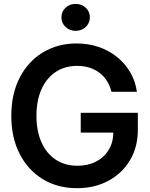

<svg xmlns="http://www.w3.org/2000/svg" viewBox="-20 -964 777 995"><path d="M378.9 11.2Q278.3 11.2 201.7 -35.6Q125 -82.5 81.8 -166.7Q38.6 -251 38.6 -363.3Q38.6 -478 82.5 -562.5Q126.5 -647 203.1 -692.9Q279.8 -738.8 377 -738.8Q438 -738.8 491.2 -720.7Q544.4 -702.6 585.9 -669.2Q627.4 -635.7 654.5 -590.1Q681.6 -544.4 689.5 -488.3H557.6Q550.3 -519 534.7 -543.7Q519 -568.4 496.1 -586.2Q473.1 -604 443.8 -613.3Q414.6 -622.6 379.9 -622.6Q315.9 -622.6 268.6 -591.1Q221.2 -559.6 195.1 -501.5Q168.9 -443.4 168.9 -363.3Q168.9 -284.2 195.1 -226.1Q221.2 -168 269 -136.5Q316.9 -105 381.3 -105Q436 -105 478 -126.7Q520 -148.4 543.7 -188Q567.4 -227.5 567.4 -279.8L600.1 -276.9H398.4V-379.4H694.3V-291.5Q694.3 -201.7 653.6 -133.5Q612.8 -65.4 541.7 -27.1Q470.7 11.2 378.9 11.2ZM372.1 -804.2Q340.8 -804.2 319.6 -824.5Q298.3 -844.7 298.3 -874Q298.3 -903.8 319.6 -923.8Q340.8 -943.8 371.6 -943.8Q403.3 -943.8 424.6 -923.8Q445.8 -903.8 445.8 -874Q445.8 -844.7 424.6 -824.5Q403.3 -804.2 372.1 -804.2Z"/></svg>

Font: Inter 28pt SemiBold
Style: Regular
Weight: 600
Designer: Rasmus Andersson
Foundry: rsms
Version: Version 4.001;git-66647c0bb